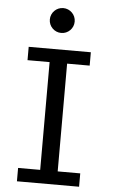

<svg xmlns="http://www.w3.org/2000/svg" viewBox="-61 -974 599 1014"><g transform="rotate(5 238.0 -466.5)"><path d="M397.9 -712.9V-642.1H278.3V-70.8H397.9V0H68.4V-70.8H185.5V-642.1H68.4V-712.9ZM167 -866.7Q167 -880.4 172.1 -892.3Q177.2 -904.3 186.3 -913.3Q195.3 -922.4 207.3 -927.5Q219.2 -932.6 232.9 -932.6Q246.6 -932.6 258.5 -927.5Q270.5 -922.4 279.5 -913.3Q288.6 -904.3 293.7 -892.3Q298.8 -880.4 298.8 -866.7Q298.8 -853 293.7 -841.1Q288.6 -829.1 279.5 -820.1Q270.5 -811 258.5 -805.9Q246.6 -800.8 232.9 -800.8Q219.2 -800.8 207.3 -805.9Q195.3 -811 186.3 -820.1Q177.2 -829.1 172.1 -841.1Q167 -853 167 -866.7Z"/></g></svg>

Font: Andika Phon
Style: Regular
Weight: 400
Designer: Victor Gaultney, Annie Olsen, Julie Remington, Don Collingsworth, Eric Hays, Becca Hirsbrunner
Foundry: SIL International
Version: Version 5.000